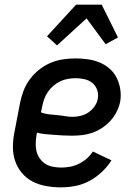

<svg xmlns="http://www.w3.org/2000/svg" viewBox="-20 -793 590 825"><path d="M243 12Q210 12 178.5 6.5Q147 1 120 -13Q93 -27 73.5 -50.5Q54 -74 44.5 -103Q35 -132 35.5 -164.5Q36 -197 43 -230L66 -350Q71 -376 81 -402.5Q91 -429 108 -452Q125 -475 148 -493.5Q171 -512 197.5 -523Q224 -534 251 -538Q278 -542 304 -542Q332 -542 359 -538Q386 -534 409.5 -524Q433 -514 452 -497Q471 -480 482 -457.5Q493 -435 497 -408Q501 -381 496 -354Q491 -332 480.5 -311.5Q470 -291 454 -273.5Q438 -256 418 -243Q398 -230 376.5 -222.5Q355 -215 333 -212.5Q311 -210 289 -210Q270 -210 251 -211Q232 -212 213.5 -213.5Q195 -215 176 -216.5Q157 -218 139 -223L137 -214Q134 -195 133.5 -177Q133 -159 137 -142.5Q141 -126 151 -112Q161 -98 175 -89Q189 -80 207 -76.5Q225 -73 243 -73Q262 -73 281 -76.5Q300 -80 318.5 -89Q337 -98 352.5 -111.5Q368 -125 379 -142L459 -104Q442 -77 417.5 -54Q393 -31 364 -15.5Q335 0 304 6Q273 12 243 12ZM293 -291Q310 -291 327.5 -295.5Q345 -300 360 -310Q375 -320 386 -335.5Q397 -351 400 -368Q404 -388 397.5 -406.5Q391 -425 377 -436.5Q363 -448 344 -452.5Q325 -457 305 -457Q289 -457 271.5 -454Q254 -451 238.5 -443.5Q223 -436 209 -424Q195 -412 185 -397Q175 -382 169.5 -366Q164 -350 161 -334L156 -310Q172 -304 189 -302Q206 -300 224 -298.5Q242 -297 259 -294Q276 -291 293 -291ZM225 -598 182 -637 307 -773H417L487 -632L434 -603L352 -714Z"/></svg>

Font: Lode Dark Term
Style: Bold Italic
Weight: 700
Italic angle: -11°
Monospace: yes
Designer: Belleve Invis
Foundry: Belleve Invis
Version: Version 29.2.0